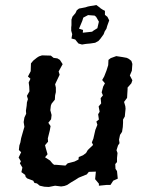

<svg xmlns="http://www.w3.org/2000/svg" viewBox="-20 -731 585 763"><path d="M174 12 156 11 138 7 127 -2 117 -4 112 -13 88 -22 82 -28 80 -36 65 -47 69 -65 59 -82 63 -90 54 -105 64 -126 55 -135 57 -153 61 -165 64 -182 74 -217 77 -227 74 -246 77 -264 84 -279 83 -291 86 -311 87 -324 91 -337 87 -350 97 -368 96 -388 94 -403 101 -418 91 -427 102 -448 103 -479 112 -490 127 -502 135 -507 147 -511 182 -510 193 -501 208 -499 218 -493 229 -476 213 -447 217 -434 207 -413 199 -396 202 -383V-365L199 -352L198 -335L185 -319L182 -311L180 -293L185 -274L183 -257L172 -243L181 -230L178 -213L170 -181L171 -168L159 -154L162 -142L169 -118L159 -106L179 -93L188 -82L195 -76H204L240 -73L249 -82L276 -89L292 -97L293 -107L310 -114L322 -123L329 -135L350 -155L345 -165L351 -180L359 -215L367 -235L363 -248L373 -256L370 -277L376 -287L372 -308L382 -320L380 -341L389 -352L384 -364L390 -387L397 -400L386 -413L394 -427L403 -450L410 -472L411 -493L420 -500L442 -508L468 -504L484 -501L492 -497L502 -489L506 -477L504 -450L496 -431L506 -412L502 -400L487 -383V-376L486 -360L485 -342L473 -326L478 -309L479 -299L477 -279L476 -268L469 -256V-243L468 -226L465 -207L457 -195L453 -176L455 -162L449 -153L443 -134L447 -123L445 -103V-87L438 -79L439 -60L445 -51L448 -21L430 -13L419 4H403L373 7V-1L358 -19L361 -49L333 -48L325 -38L293 -25L279 -16L262 -6L247 4L236 8L223 10L199 7ZM306 -554 292 -558 286 -565 279 -574 264 -578 267 -595 263 -609V-622L264 -631V-642V-653L268 -665L280 -679L285 -690L294 -697L305 -699L320 -702L329 -705L339 -707L353 -709L363 -711L371 -705L379 -699H378L389 -692L397 -688V-672L407 -664L414 -650L410 -639L406 -628L403 -617L396 -606L392 -595L379 -577L371 -568L358 -561L338 -558L326 -557L318 -556ZM309 -601 346 -605 351 -609 367 -619 373 -645 362 -664 356 -669 330 -671 311 -661 307 -648 294 -617 310 -612Z"/></svg>

Font: Winky Rough
Style: Italic
Weight: 400
Italic angle: -8.97852°
Designer: Simon Atzbach
Foundry: typofactur
Version: Version 1.206